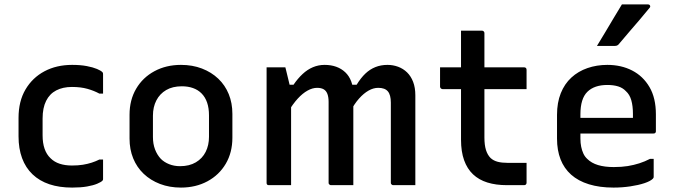

<svg xmlns="http://www.w3.org/2000/svg" viewBox="-20 -839 3070 870"><path d="M307 -545Q345 -545 373.5 -539.5Q402 -534 419.5 -526.5Q437 -519 443 -513Q446 -510 446.5 -508Q447 -506 447 -502Q447 -481 447 -459Q447 -437 447 -415H430Q406 -428 376 -436.5Q346 -445 306 -445Q265 -445 235 -429.5Q205 -414 189 -382Q173 -350 173 -302V-226Q173 -191 182 -165Q191 -139 209 -122Q226 -105 250.5 -97Q275 -89 306 -89Q334 -89 355.5 -92.5Q377 -96 395.5 -102Q414 -108 430 -116H447Q447 -94 447 -72Q447 -50 447 -28Q447 -26 446.5 -24Q446 -22 444 -20Q438 -14 420.5 -6.5Q403 1 374.5 6Q346 11 307 11Q249 11 204 -4Q159 -19 127.5 -49Q96 -79 80 -122.5Q64 -166 64 -221V-305Q64 -380 95.5 -433.5Q127 -487 181.5 -516Q236 -545 307 -545Z M800 -545Q852 -545 895 -528.5Q938 -512 969 -482.5Q1000 -453 1016.5 -412.5Q1033 -372 1033 -323V-215Q1033 -148 1003 -97Q973 -46 920 -17.5Q867 11 800 11Q748 11 705 -5.5Q662 -22 631 -51.5Q600 -81 583.5 -121.5Q567 -162 567 -211V-319Q567 -386 597 -437Q627 -488 680 -516.5Q733 -545 800 -545ZM804 -448Q762 -448 733 -431Q704 -414 688.5 -384Q673 -354 673 -315V-218Q673 -187 682.5 -162Q692 -137 709 -119Q724 -104 746.5 -95Q769 -86 796 -86Q838 -86 867.5 -103.5Q897 -121 912 -151Q927 -181 927 -219V-316Q927 -349 918.5 -374Q910 -399 893 -416Q877 -432 854.5 -440Q832 -448 804 -448Z M1862 0Q1849 0 1830 0Q1811 0 1793 0Q1775 0 1762 0Q1759 0 1756.5 -1.5Q1754 -3 1752.5 -5Q1751 -7 1751 -11Q1751 -50 1751 -88.5Q1751 -127 1751 -165Q1751 -203 1751 -239.5Q1751 -276 1751 -310Q1751 -344 1751 -374Q1751 -409 1737.5 -425Q1724 -441 1694 -441Q1672 -441 1650 -428.5Q1628 -416 1607 -392.5Q1586 -369 1567 -333L1553 -455H1596Q1615 -486 1635.5 -505.5Q1656 -525 1681 -535Q1706 -545 1736 -545Q1761 -545 1784 -536.5Q1807 -528 1824.5 -511Q1842 -494 1852 -468Q1862 -442 1862 -407Q1862 -378 1862 -343Q1862 -308 1862 -268Q1862 -228 1862 -185.5Q1862 -143 1862 -100Q1862 -75 1862 -50Q1862 -25 1862 0ZM1581 0Q1569 0 1549 0Q1529 0 1510.5 0Q1492 0 1480 0Q1477 0 1474.5 -1.5Q1472 -3 1470.5 -5Q1469 -7 1469 -11Q1469 -50 1469 -89Q1469 -128 1469 -165.5Q1469 -203 1469 -239.5Q1469 -276 1469 -310.5Q1469 -345 1469 -377Q1469 -399 1463.5 -413.5Q1458 -428 1446.5 -434.5Q1435 -441 1417 -441Q1396 -441 1373.5 -428.5Q1351 -416 1329 -392Q1307 -368 1285 -331L1269 -455H1310Q1329 -483 1351 -503.5Q1373 -524 1398 -534.5Q1423 -545 1451 -545Q1480 -545 1503.5 -536.5Q1527 -528 1544.5 -511.5Q1562 -495 1571.5 -470Q1581 -445 1581 -412Q1581 -385 1581 -345Q1581 -305 1581 -253.5Q1581 -202 1581 -138.5Q1581 -75 1581 0ZM1299 0Q1289 0 1275.5 0Q1262 0 1248.5 0Q1235 0 1222 0Q1209 0 1199 0Q1196 0 1194 -0.5Q1192 -1 1190.5 -2.5Q1189 -4 1188.5 -6Q1188 -8 1188 -11Q1188 -82 1188 -152Q1188 -222 1188 -293Q1188 -364 1188 -434Q1188 -464 1188 -489.5Q1188 -515 1188 -534Q1196 -534 1207 -534Q1218 -534 1230 -534Q1242 -534 1253 -534Q1264 -534 1273 -534Q1273 -534 1277 -518Q1281 -502 1286 -481Q1291 -460 1295 -443.5Q1299 -427 1299 -427Q1299 -366 1299 -296Q1299 -226 1299 -151.5Q1299 -77 1299 0Z M1974 -534H2354Q2360 -534 2363 -531Q2366 -528 2366 -523Q2366 -507 2366 -493Q2366 -479 2366 -465Q2366 -451 2366 -435H1986Q1984 -435 1981.5 -436Q1979 -437 1977.5 -438.5Q1976 -440 1975 -442Q1974 -444 1974 -446Q1974 -462 1974 -476Q1974 -490 1974 -504Q1974 -518 1974 -534ZM2366 -101Q2366 -78 2366 -55.5Q2366 -33 2366 -11Q2366 -6 2363 -3Q2360 0 2355 0Q2345 0 2335.5 0Q2326 0 2316 0Q2306 0 2296.5 0Q2287 0 2277 0Q2227 0 2188.5 -12Q2150 -24 2123.5 -49Q2097 -74 2083 -113Q2069 -152 2069 -206Q2069 -255 2069 -304Q2069 -353 2069 -401.5Q2069 -450 2069 -499Q2069 -548 2069 -597Q2069 -623 2069 -648.5Q2069 -674 2069 -700Q2093 -700 2117 -700Q2141 -700 2164 -700Q2167 -700 2169.5 -698.5Q2172 -697 2173.5 -694.5Q2175 -692 2175 -689Q2175 -630 2175 -571Q2175 -512 2175 -452.5Q2175 -393 2175 -334Q2175 -275 2175 -216Q2175 -182 2182 -159.5Q2189 -137 2203 -123Q2216 -111 2235 -106Q2254 -101 2281 -101Q2293 -101 2305 -101Q2317 -101 2329 -101Q2341 -101 2353 -101Z M2732 -545Q2795 -545 2844.5 -519.5Q2894 -494 2923 -444.5Q2952 -395 2952 -321V-244Q2952 -241 2950.5 -238.5Q2949 -236 2947 -235Q2945 -234 2941 -234H2691Q2675 -234 2658 -234Q2641 -234 2624 -234H2590L2581 -305H2848Q2848 -310 2848 -314.5Q2848 -319 2848 -323Q2848 -359 2840.5 -385Q2833 -411 2816 -426Q2802 -441 2781 -447.5Q2760 -454 2732 -454Q2673 -454 2641.5 -423Q2610 -392 2610 -321V-211Q2610 -191 2613.5 -174Q2617 -157 2623.5 -143Q2630 -129 2641 -119Q2660 -100 2690 -91Q2720 -82 2761 -82Q2797 -82 2824.5 -86.5Q2852 -91 2877 -99Q2902 -107 2925 -119H2942Q2942 -98 2942 -77.5Q2942 -57 2942 -37Q2942 -35 2941 -33Q2940 -31 2938 -29Q2927 -18 2900 -9Q2873 0 2836 5.5Q2799 11 2760 11Q2697 11 2648.5 -4Q2600 -19 2568 -47.5Q2536 -76 2520 -117Q2504 -158 2504 -211V-319Q2504 -374 2521 -416.5Q2538 -459 2569 -487.5Q2600 -516 2642 -530.5Q2684 -545 2732 -545ZM2798 -819Q2832 -819 2858 -819Q2884 -819 2916 -819Q2923 -819 2925.5 -813.5Q2928 -808 2923 -803Q2899 -774 2878 -749Q2857 -724 2834.5 -698.5Q2812 -673 2784 -639Q2782 -636 2777.5 -633.5Q2773 -631 2767 -631Q2744 -631 2724.5 -631Q2705 -631 2685 -631Q2704 -662 2722.5 -693Q2741 -724 2760 -756Q2779 -788 2798 -819Z"/></svg>

Font: Recursive Medium
Style: Regular
Weight: 500
Version: Version 1.085